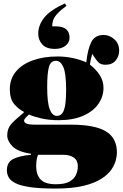

<svg xmlns="http://www.w3.org/2000/svg" viewBox="-20 -865 712 1115"><path d="M301 230Q209 230 153 221.5Q97 213 68.5 198Q40 183 30 164Q20 145 20 124Q20 77 56.5 58.5Q93 40 160 34V28Q82 16 52 -15.5Q22 -47 22 -79Q22 -119 46 -145.5Q70 -172 118 -211V-216Q88 -231 62.5 -260.5Q37 -290 37 -347Q37 -407 72.5 -449.5Q108 -492 170.5 -514.5Q233 -537 314 -537Q358 -537 400 -528.5Q442 -520 481 -503Q489 -577 509.5 -619.5Q530 -662 582 -662Q616 -662 644 -637Q672 -612 672 -570Q672 -539 652 -514Q632 -489 593 -489Q565 -489 551.5 -503Q538 -517 526 -536L516 -552Q511 -537 508 -523.5Q505 -510 502 -490Q539 -461 560 -427.5Q581 -394 581 -355Q581 -304 551 -261Q521 -218 462.5 -192.5Q404 -167 320 -167Q265 -167 219.5 -177.5Q174 -188 148 -200Q137 -190 128.5 -181Q120 -172 120 -164Q120 -153 134.5 -147Q149 -141 186 -141H392Q530 -141 594.5 -102.5Q659 -64 659 21Q659 39 652.5 65.5Q646 92 626.5 120.5Q607 149 567.5 174Q528 199 463.5 214.5Q399 230 301 230ZM310 -192Q339 -192 351.5 -226Q364 -260 364 -343Q364 -438 348 -475Q332 -512 305 -512Q274 -512 264 -475.5Q254 -439 254 -359Q254 -268 269 -230Q284 -192 310 -192ZM305 205Q355 205 382.5 190Q410 175 421 151Q432 127 432 100Q432 67 409 50.5Q386 34 348 34H201Q194 50 192 68.5Q190 87 190 98Q190 151 216.5 178Q243 205 305 205ZM299 -581Q248 -581 225 -607.5Q202 -634 202 -670Q202 -717 235.5 -761Q269 -805 357 -845L366 -831Q330 -805 312 -784.5Q294 -764 288.5 -747Q283 -730 283 -712H303Q345 -712 364.5 -695Q384 -678 384 -646Q384 -618 360.5 -599.5Q337 -581 299 -581Z"/></svg>

Font: Display Black
Style: Regular
Weight: 900
Designer: Latin by Veronika Burian and Jose Scaglione. Greek by Irene Vlachou. Cyrillic by Vera Evstafieva.
Foundry: TypeTogether
Version: Version 3.002